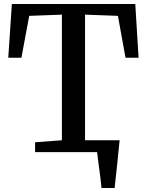

<svg xmlns="http://www.w3.org/2000/svg" viewBox="-20 -763 737 963"><path d="M372 -59.5H548V-31.5H372ZM489 180Q487.5 160 484.5 136.2Q481.5 112.5 478.2 87.8Q475 63 472 40.2Q469 17.5 467 0L423 -59.5H580Q578 -40 575.5 -15.8Q573 8.5 570.5 34.8Q568 61 565 87.2Q562 113.5 559.5 137.2Q557 161 555 180ZM290.5 -59.5V-689.5L126.5 -683.5L87.5 -473.5H21.5L39.5 -743H658.5L675 -473.5H609.5L571.5 -683.5L406.5 -689.5V-59.5L543 -49.5V0H156V-49.5Z"/></svg>

Font: Merriweather 24pt Medium
Style: Regular
Weight: 500
Designer: Eben Sorkin
Foundry: Eben Sorkin
Version: Version 2.100